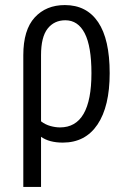

<svg xmlns="http://www.w3.org/2000/svg" viewBox="-20 -553 503 758"><path d="M72 185V-335Q72 -435 117 -484Q162 -533 236 -533Q322 -533 367.5 -465.5Q413 -398 413 -264Q413 -133 365 -61.5Q317 10 228 10Q174 10 142 -13V185ZM217 -50Q341 -50 341 -264Q341 -370 314.5 -421.5Q288 -473 238 -473Q194 -473 168 -440Q142 -407 142 -335V-74Q159 -61 179 -55.5Q199 -50 217 -50Z"/></svg>

Font: Ubuntu Sans Condensed
Style: Regular
Weight: 400
Width: 3
Designer: Dalton Maag Ltd
Foundry: Dalton Maag Ltd
Version: Version 1.006; ttfautohint (v1.8.4.7-5d5b)